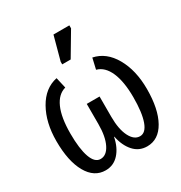

<svg xmlns="http://www.w3.org/2000/svg" viewBox="-176 -872 952 1008"><g transform="rotate(-30 300.0 -367.5)"><path d="M339.4 -219.2Q339.4 -144 361.8 -99.6Q384.3 -55.2 419.9 -55.2Q454.6 -55.2 472.9 -106.2Q491.2 -157.2 491.2 -250Q491.2 -344.7 466.1 -402.6Q440.9 -460.4 393.6 -473.1L408.7 -538.6Q484.9 -522.9 529.8 -444.1Q574.7 -365.2 574.7 -252.4Q574.7 -131.3 535.2 -60.8Q495.6 9.8 426.3 9.8Q377.4 9.8 345.2 -26.1Q313 -62 301.3 -120.6H299.3Q287.6 -61.5 255.1 -25.9Q222.7 9.8 174.3 9.8Q105.5 9.8 65.7 -60.5Q25.9 -130.9 25.9 -252.4Q25.9 -364.7 70.6 -443.6Q115.2 -522.5 191.9 -538.6L207 -473.1Q159.7 -460.4 134.5 -403.8Q109.4 -347.2 109.4 -250Q109.4 -157.7 127.7 -106.4Q146 -55.2 180.7 -55.2Q217.3 -55.2 239.5 -99.9Q261.7 -144.5 261.7 -219.2V-342.3H339.4ZM253.9 -586.4V-602.5L292.5 -745.1H388.7V-727.1L305.2 -586.4Z"/></g></svg>

Font: Courier New
Style: Regular
Weight: 400
Designer: Steve Matteson
Foundry: Ascender Corporation
Version: Version 2.00.3